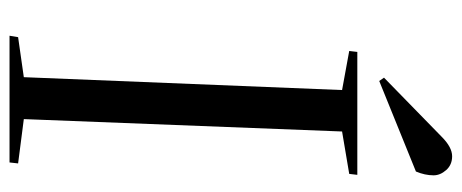

<svg xmlns="http://www.w3.org/2000/svg" viewBox="-303 -666 969 403"><g transform="rotate(90 181.5 -464.5)"><path d="M169 -698 87 -713 89 -730H347L345 -713L256 -698L230 -30L323 -18L321 0H55L58 -18L142 -30ZM267 -907Q289 -929 308 -929Q326 -929 337 -916.5Q348 -904 348 -890Q348 -872 340 -853L150 -776L143 -786Z"/></g></svg>

Font: Literata 72pt
Style: Italic
Weight: 400
Italic angle: -2°
Designer: Latin by Veronika Burian and Jose Scaglione. Greek by Irene Vlachou. Cyrillic by Vera Evstafieva
Foundry: TypeTogether
Version: Version 3.002